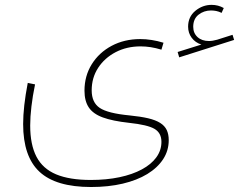

<svg xmlns="http://www.w3.org/2000/svg" viewBox="-20 -478 959 770"><path d="M877.4 -445.8Q855 -458.5 828.6 -458.5Q792.5 -458.5 763.4 -434.6Q734.4 -410.6 734.4 -371.1Q734.4 -345.7 748.8 -326.4Q763.2 -307.1 787.6 -299.3L692.4 -269.5L698.7 -248L918.9 -317.9L912.6 -338.4L851.1 -318.8Q832.5 -313.5 817.9 -313.5Q789.6 -313.5 772.2 -329.3Q754.9 -345.2 754.9 -370.6Q754.9 -402.3 776.4 -419.2Q797.9 -436 826.2 -436Q836.9 -436 847.7 -433.8Q858.4 -431.6 868.7 -426.3ZM635.7 -306.6Q611.8 -314 588.4 -317.6Q564.9 -321.3 542.5 -321.3Q478.5 -321.3 427.7 -294.2Q377 -267.1 347.9 -220.2Q318.8 -173.3 318.8 -114.3Q318.8 -73.2 335.9 -47.4Q353 -21.5 392.1 -7.1Q431.2 7.3 497.6 14.6Q571.8 22.5 599.6 38.8Q627.4 55.2 627.4 90.8Q627.4 125 606.9 153.1Q586.4 181.2 548.8 201.4Q511.2 221.7 459.2 232.7Q407.2 243.7 344.2 243.7Q258.8 243.7 205.1 221.2Q151.4 198.7 126.2 150.4Q101.1 102.1 101.1 25.4Q101.1 -9.3 106 -50.8Q110.8 -92.3 120.6 -139.6L91.3 -145.5Q82 -97.2 77.4 -56.2Q72.8 -15.1 72.8 19.5Q72.8 149.9 138.4 210.9Q204.1 272 345.2 272Q415 272 472.2 258.5Q529.3 245.1 570.6 220Q611.8 194.8 634.3 160.4Q656.7 126 656.7 84Q656.7 60.5 648.7 43.5Q640.6 26.4 622.3 14.9Q604 3.4 574 -3.7Q543.9 -10.7 500 -15.1Q412.6 -23.4 380.1 -45.2Q347.7 -66.9 347.7 -115.7Q347.7 -166 373.5 -205.8Q399.4 -245.6 443.8 -268.8Q488.3 -292 543.9 -292Q564 -292 584.5 -288.8Q605 -285.6 627.4 -278.8Z"/></svg>

Font: Estedad-FD-VF Thin
Style: Regular
Weight: 100
Designer: Amin Abedi
Version: Version 5.0